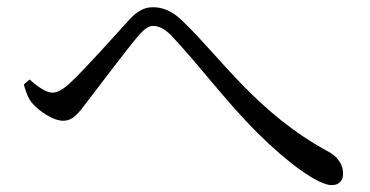

<svg xmlns="http://www.w3.org/2000/svg" viewBox="-20 -613 1040 539"><path d="M910.8 -93.3C932.7 -93.3 943.1 -106.3 943.1 -126C943.1 -149.3 929.9 -171.7 903.5 -186.4C702.9 -294.4 601.1 -449.7 493.2 -553.3C462.1 -584.2 434.7 -592.7 408.5 -592.7C383.4 -592.7 362.9 -579.7 342.3 -557C304 -515.2 222 -422.5 176.1 -379.4C157.8 -362.5 141.2 -352.9 127.5 -352.9C110.2 -352.9 86.8 -368.5 63.2 -389.8L46.9 -375.9C52.2 -356.5 58.8 -336.9 69.9 -324C91 -299.5 130.2 -274 157.4 -274C185 -274 200.4 -295.1 225.1 -328C262.6 -376.6 334.2 -472.4 369.6 -514C385.4 -531.6 397.4 -540.2 409.4 -540.2C423.7 -540.2 440.5 -534 459.5 -514.8C538.4 -431.5 617.8 -323.8 703.3 -239.5C788.1 -155.1 873.5 -93.3 910.8 -93.3Z"/></svg>

Font: Source Han Serif TW VF
Style: Regular
Weight: 250
Designer: Ryoko NISHIZUKA 西塚涼子 (kana & ideographs); Frank Grießhammer (Latin, Greek & Cyrillic); Wenlong ZHANG 张文龙 (bopomofo); San
Foundry: Adobe
Version: Version 2.002;hotconv 1.1.0;makeotfexe 2.6.0